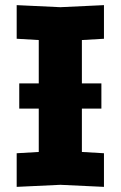

<svg xmlns="http://www.w3.org/2000/svg" viewBox="-20 -724 470 748"><path d="M45 4V-127L131 -132V-568L45 -573V-704L215 -696L385 -704V-573L299 -568V-132L385 -127V4L215 -4ZM55 -301V-399H375V-301Z"/></svg>

Font: Tektur
Style: Bold
Weight: 700
Designer: Adam Jagosz
Foundry: Adam Jagosz
Version: Version 1.005;gftools[0.9.30]